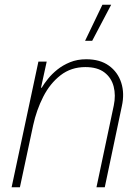

<svg xmlns="http://www.w3.org/2000/svg" viewBox="-20 -790 588 810"><path d="M64 0H29L142 -530H177L153 -420H156Q166 -437 182.5 -457.5Q199 -478 222 -496.5Q245 -515 275.5 -527.5Q306 -540 344 -540Q402 -540 439.5 -513Q477 -486 491.5 -441Q506 -396 494 -342L422 0H387L460 -345Q469 -388 459.5 -425Q450 -462 420.5 -484.5Q391 -507 340 -507Q280 -507 235.5 -472.5Q191 -438 162.5 -382Q134 -326 120 -262ZM449 -770 369 -618H339L412 -770Z"/></svg>

Font: Be Vietnam Pro Variable Thin
Style: Italic
Weight: 100
Italic angle: -12°
Designer: Lam Bao, Tony Le, Vietanh Nguyen
Foundry: Yellow Type Foundry
Version: Version 1.002